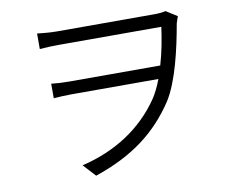

<svg xmlns="http://www.w3.org/2000/svg" viewBox="-81 -818 1162 962"><g transform="rotate(-10 500.0 -337.5)"><path d="M165 -714V-635C202 -638 235 -639 266 -639C335 -639 723 -639 784 -639C776 -581 764 -513 745 -449H279C247 -449 218 -451 191 -454V-380C220 -382 247 -384 281 -384H724C711 -349 696 -318 679 -292C587 -156 448 -65 275 -24L333 39C526 -26 652 -122 747 -266C805 -357 841 -517 863 -642C867 -657 872 -668 875 -677L818 -713C803 -709 783 -707 762 -707C713 -707 334 -707 266 -707C225 -707 185 -712 165 -714Z"/></g></svg>

Font: ChiuKong Gothic MN Normal
Style: Regular
Weight: 350
Designer: Ryoko NISHIZUKA 西塚涼子 (kana, bopomofo & ideographs); Paul D. Hunt (Latin, Greek & Cyrillic); Sandoll Communications 산돌커뮤니
Foundry: Adobe
Version: Version 1.300